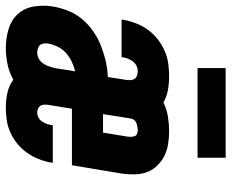

<svg xmlns="http://www.w3.org/2000/svg" viewBox="-88 -680 775 642"><g transform="rotate(90 299.0 -359.5)"><path d="M139 8Q107 8 76.5 -1Q46 -10 26 -31.5Q6 -53 0.5 -84.5Q-5 -116 0 -148Q4 -173 14 -199Q24 -225 42 -246.5Q60 -268 83 -284Q106 -300 131.5 -310Q157 -320 183 -326Q209 -332 236 -333L246 -397Q247 -404 246 -411.5Q245 -419 241 -424Q237 -429 230 -431Q223 -433 216 -433Q207 -433 198 -428.5Q189 -424 183.5 -416.5Q178 -409 174.5 -400Q171 -391 170 -382Q170 -381 170 -380.5Q170 -380 169 -379H44Q44 -381 44.5 -383Q45 -385 45 -387Q49 -408 57 -428.5Q65 -449 78.5 -467.5Q92 -486 110 -500Q128 -514 148.5 -523Q169 -532 190.5 -535Q212 -538 233 -538Q257 -538 279.5 -534Q302 -530 321 -519Q344 -530 368.5 -534Q393 -538 417 -538Q439 -538 460.5 -534.5Q482 -531 500 -522Q518 -513 532.5 -498Q547 -483 554 -464Q561 -445 561.5 -423.5Q562 -402 559 -380L531 -213H342L329 -133Q328 -126 328.5 -119Q329 -112 332.5 -107Q336 -102 342 -99.5Q348 -97 355 -97Q364 -97 372 -101.5Q380 -106 385 -113.5Q390 -121 393 -129.5Q396 -138 397 -147Q397 -147 397 -148Q397 -149 397 -149H523Q522 -147 522 -145.5Q522 -144 522 -142Q518 -121 510 -101Q502 -81 489 -62.5Q476 -44 458.5 -30Q441 -16 421 -7Q401 2 380 5Q359 8 338 8Q312 8 288 2.5Q264 -3 245 -17Q220 -3 192.5 2.5Q165 8 139 8ZM360 -317H422L435 -397Q436 -403 436 -409.5Q436 -416 434 -422Q432 -428 426.5 -430.5Q421 -433 415 -433Q409 -433 403 -432Q397 -431 391 -429Q385 -427 380.5 -422Q376 -417 375 -411ZM155 -97Q163 -97 170.5 -100Q178 -103 184 -109Q190 -115 194 -122Q198 -129 200.5 -136.5Q203 -144 205 -151.5Q207 -159 208 -167L217 -224Q201 -220 185 -212.5Q169 -205 155.5 -193Q142 -181 134.5 -165Q127 -149 124 -133Q123 -125 124 -118Q125 -111 129.5 -106Q134 -101 141 -99Q148 -97 155 -97ZM206 -633V-727H506V-633Z"/></g></svg>

Font: Iosevka Curly XBdExObl
Style: Regular
Weight: 800
Width: 7
Italic angle: -9°
Monospace: yes
Designer: Belleve Invis
Foundry: Belleve Invis
Version: Version 11.1.0; ttfautohint (v1.8.3)